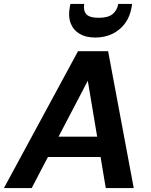

<svg xmlns="http://www.w3.org/2000/svg" viewBox="-42 -962 770 982"><path d="M-22 0 357 -700H511L642 0H499L407 -549L120 0ZM110 -159 164 -263H534L550 -159ZM445 -770Q397 -770 365 -789Q333 -808 319.5 -843Q306 -878 315 -925L318 -942H389Q383 -909 399 -890Q415 -871 463 -871Q511 -871 534 -890Q557 -909 563 -942H634L631 -925Q623 -877 597.5 -842.5Q572 -808 533 -789Q494 -770 445 -770Z"/></svg>

Font: DM Sans 16pt
Style: Bold Italic
Weight: 700
Italic angle: -10°
Version: Version 4.004;gftools[0.9.30]